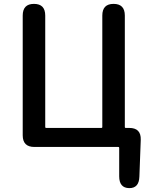

<svg xmlns="http://www.w3.org/2000/svg" viewBox="-20 -757 772 989"><path d="M645 212Q594 211 594 151V5Q594 0 589 0H157Q97 0 97 -60V-677Q97 -737 155 -737Q213 -737 213 -677V-103Q213 -98 218 -98H502Q507 -98 507 -103V-677Q507 -737 565 -737Q623 -737 623 -677V-103Q623 -98 628 -98H646Q707 -98 705 -37L698 153Q696 213 645 212Z"/></svg>

Font: Resource Han Rounded TW Medium
Style: Regular
Weight: 500
Designer: Cyano Hao (round all glyphs); Ryoko NISHIZUKA 西塚涼子 (kana, bopomofo & ideographs); Paul D. Hunt (Latin, Greek & Cyrillic)
Foundry: Cyano Hao
Version: 0.990